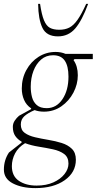

<svg xmlns="http://www.w3.org/2000/svg" viewBox="-28 -727 497 987"><path d="M198 -153Q171 -153 150 -161Q115 -146 97 -129.5Q79 -113 79 -87Q79 -58 99.5 -43.5Q120 -29 152 -21.5Q184 -14 220.5 -8Q257 -2 289 8Q321 18 341.5 38Q362 58 362 94Q362 159 304.5 199.5Q247 240 154 240Q85 240 38.5 216Q-8 192 -8 145Q-8 96 18 57L83 6V1Q63 -10 50.5 -28Q38 -46 38 -75Q38 -92 47.5 -106.5Q57 -121 70 -132L132 -166V-170Q107 -187 95.5 -214Q84 -241 84 -272Q84 -324 107.5 -367Q131 -410 170.5 -435Q210 -460 258 -460Q286 -460 309 -450H449V-423H355L350 -418Q372 -387 372 -340Q372 -294 349.5 -251Q327 -208 287.5 -180.5Q248 -153 198 -153ZM212 -171Q262 -171 293 -217Q324 -263 324 -333Q324 -387 305 -415Q286 -443 245 -443Q209 -443 183.5 -421Q158 -399 144 -362.5Q130 -326 130 -281Q130 -253 136.5 -228Q143 -203 161 -187Q179 -171 212 -171ZM33 127Q33 178 69 202.5Q105 227 160 227Q210 227 246.5 210.5Q283 194 303.5 168Q324 142 324 114Q324 81 301.5 64.5Q279 48 244 40.5Q209 33 171 27Q133 21 101 9Q66 30 49.5 61.5Q33 93 33 127ZM270 -540Q211 -540 190 -584Q169 -628 168 -707H178Q186 -652 198 -623Q210 -594 228.5 -584Q247 -574 277 -574Q306 -574 328 -585Q350 -596 370.5 -625Q391 -654 415 -707H425Q394 -622 359 -581Q324 -540 270 -540Z"/></svg>

Font: Spectral ExtraLight
Style: Italic
Weight: 275
Italic angle: -10°
Designer: Jean-Baptiste Levee
Foundry: Production Type
Version: Version 2.001